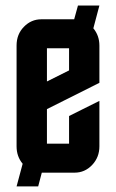

<svg xmlns="http://www.w3.org/2000/svg" viewBox="-20 -625 420 695"><path d="M40 -460Q40 -501 66.4 -527.8Q92.8 -555.2 129.9 -555.2H248.5L262.2 -605H339.8L317.9 -522.5Q339.8 -496.1 339.8 -460V-325.2L149.9 -230V-105H230V-205.1L339.8 -259.8V-95.2Q339.8 -55.7 313.5 -27.8Q287.1 0 250 0H131.3L118.2 49.8H40L62 -32.2Q40 -58.6 40 -95.2ZM230 -370.1V-450.2H149.9V-330.1Z"/></svg>

Font: Horta
Style: Regular
Weight: 600
Width: 3
Version: Version 0.11